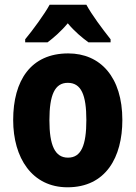

<svg xmlns="http://www.w3.org/2000/svg" viewBox="-20 -786 577 816"><path d="M347 -766H191C170 -727 118 -656 87 -619V-606H182C206 -624 238 -651 268 -687C297 -652 330 -625 356 -606H450V-619C413 -666 371 -722 347 -766ZM500 -276C500 -458 407 -559 270 -559C111 -559 36 -444 36 -276C36 -115 116 10 267 10C430 10 500 -118 500 -276ZM190 -275C190 -383 213 -434 268 -434C325 -434 347 -383 347 -276C347 -168 325 -116 269 -116C213 -116 190 -169 190 -275Z"/></svg>

Font: Noto Sans Malayalam Condensed ExtraBold
Style: Regular
Weight: 800
Width: 3
Designer: Jelle Bosma - Monotype Design Team
Foundry: Monotype Imaging Inc.
Version: Version 2.104